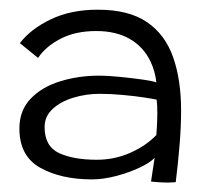

<svg xmlns="http://www.w3.org/2000/svg" viewBox="-20 -729 415 396"><path d="M291.5 -354.5Q292.5 -360.5 295 -378Q297.5 -395.5 299 -403.5Q289.5 -393.5 267.8 -383.2Q246 -373 219.5 -366Q193 -359 169.5 -359Q106 -359 63 -383Q20 -407 20 -464Q20 -501 43 -525.2Q66 -549.5 103.8 -561.2Q141.5 -573 185 -573Q201 -573 226.8 -570.5Q252.5 -568 274.8 -564.8Q297 -561.5 302.5 -559Q300 -582 290.5 -602Q276 -632.5 247.5 -648.8Q219 -665 178.5 -665Q135.5 -665 104.8 -649Q74 -633 58.5 -609.5L21 -640Q43 -669 84.5 -689Q126 -709 181.5 -709Q245.5 -709 283 -683.5Q320.5 -658 337 -611.2Q353.5 -564.5 353.5 -501Q353.5 -468.5 350.5 -431.5Q347.5 -394.5 342.5 -353.5Q341 -353 335.2 -352.8Q329.5 -352.5 326 -352.5Q317.5 -352.5 307 -353.2Q296.5 -354 291.5 -354.5ZM179.5 -399.5Q216.5 -399.5 249 -414Q281.5 -428.5 302.5 -450.5Q303.5 -464.5 304 -475Q304.5 -485.5 304.5 -495Q304.5 -502 304.2 -509Q304 -516 303 -523.5Q296.5 -525 277 -528Q257.5 -531 232.8 -533.2Q208 -535.5 186 -535.5Q157.5 -535.5 131.2 -527.5Q105 -519.5 88.5 -504.2Q72 -489 72 -467Q72 -427 102 -413.2Q132 -399.5 179.5 -399.5Z"/></svg>

Font: Grandstander Thin ExtraLight
Style: Regular
Weight: 250
Version: Version 1.200